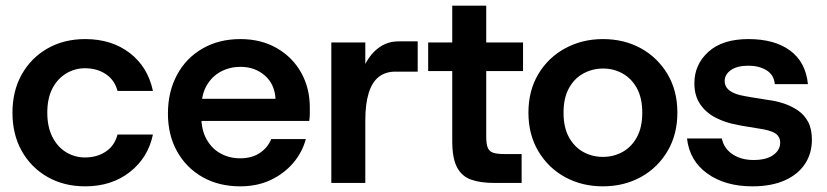

<svg xmlns="http://www.w3.org/2000/svg" viewBox="-20 -646 2922 678"><path d="M281 12Q206 12 148 -21Q90 -54 57 -112.5Q24 -171 24 -248Q24 -325 57 -383.5Q90 -442 148 -475Q206 -508 281 -508Q374 -508 438 -459Q502 -410 520 -325H395Q385 -363 354 -384Q323 -405 280 -405Q244 -405 213.5 -386.5Q183 -368 165 -333.5Q147 -299 147 -248Q147 -198 165 -162.5Q183 -127 213.5 -108.5Q244 -90 280 -90Q323 -90 354 -111Q385 -132 395 -171H520Q503 -89 438.5 -38.5Q374 12 281 12Z M828 12Q753 12 695.5 -20.5Q638 -53 605.5 -111Q573 -169 573 -245Q573 -322 605 -381.5Q637 -441 695 -474.5Q753 -508 829 -508Q902 -508 957.5 -476Q1013 -444 1043.5 -389.5Q1074 -335 1074 -267Q1074 -257 1074 -245Q1074 -233 1072 -219H660V-297H953Q950 -349 915 -379.5Q880 -410 829 -410Q792 -410 760.5 -393.5Q729 -377 710 -344.5Q691 -312 691 -262V-233Q691 -187 709.5 -154Q728 -121 759 -104Q790 -87 828 -87Q869 -87 897 -105.5Q925 -124 938 -155H1060Q1047 -107 1014.5 -69.5Q982 -32 935 -10Q888 12 828 12Z M1150 0V-496H1270V-420Q1289 -457 1319 -478.5Q1349 -500 1388 -500H1455V-393H1376Q1341 -393 1317.5 -374.5Q1294 -356 1282 -317.5Q1270 -279 1270 -221V0Z M1725 0Q1677 0 1644 -11.5Q1611 -23 1594 -55Q1577 -87 1577 -148V-395H1492V-496H1577V-626H1697V-496H1827V-395H1697V-164Q1697 -137 1702.5 -124Q1708 -111 1722 -106.5Q1736 -102 1763 -102H1822V0Z M2109 12Q2035 12 1975.5 -20.5Q1916 -53 1881 -112Q1846 -171 1846 -248Q1846 -326 1881 -384.5Q1916 -443 1976 -475.5Q2036 -508 2109 -508Q2184 -508 2243 -475.5Q2302 -443 2337 -384.5Q2372 -326 2372 -248Q2372 -171 2337 -112Q2302 -53 2242.5 -20.5Q2183 12 2109 12ZM2109 -92Q2147 -92 2178.5 -109.5Q2210 -127 2229 -161.5Q2248 -196 2248 -248Q2248 -300 2229 -334.5Q2210 -369 2178.5 -386.5Q2147 -404 2110 -404Q2072 -404 2040 -386.5Q2008 -369 1989 -334.5Q1970 -300 1970 -248Q1970 -196 1989 -161.5Q2008 -127 2039.5 -109.5Q2071 -92 2109 -92Z M2637 12Q2541 12 2478 -33Q2415 -78 2406 -157H2529Q2536 -122 2566.5 -101.5Q2597 -81 2641 -81Q2686 -81 2710.5 -98.5Q2735 -116 2735 -142Q2735 -163 2718.5 -174.5Q2702 -186 2660 -192Q2644 -195 2620.5 -198.5Q2597 -202 2580 -206Q2541 -213 2507 -230.5Q2473 -248 2452.5 -278Q2432 -308 2432 -352Q2432 -418 2481.5 -463Q2531 -508 2623 -508Q2715 -508 2770 -467.5Q2825 -427 2833 -349H2716Q2713 -382 2686.5 -398Q2660 -414 2623 -414Q2583 -414 2561 -398.5Q2539 -383 2539 -360Q2539 -319 2608 -307Q2618 -305 2633.5 -302.5Q2649 -300 2665 -297.5Q2681 -295 2692 -293Q2719 -290 2746.5 -281Q2774 -272 2797 -256.5Q2820 -241 2833.5 -216Q2847 -191 2847 -153Q2847 -104 2822.5 -67Q2798 -30 2751 -9Q2704 12 2637 12Z"/></svg>

Font: Host Grotesk Light SemiBold
Style: Regular
Weight: 600
Version: Version 1.003